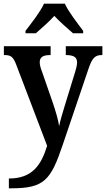

<svg xmlns="http://www.w3.org/2000/svg" viewBox="-20 -786 574 1039"><path d="M118 -619V-606H174C203 -631 246 -669 274 -700C302 -670 347 -630 375 -606H430V-619C402 -657 351 -721 331 -766H218C198 -721 147 -657 118 -619ZM28 180V233H42C220 233 255 188 319 -1L459 -414C479 -473 495 -488 531 -488H534V-536H336V-488H340C379 -487 397 -477 397 -448C397 -434 392 -413 387 -398L328 -206C318 -172 307 -138 300 -103C296 -134 281 -186 264 -235L206 -402C199 -420 195 -436 195 -449C195 -475 211 -488 251 -488H254V-536H1V-488H5C38 -488 51 -479 67 -438L235 3C203 107 155 180 28 180Z"/></svg>

Font: Noto Serif Devanagari SemiCondensed SemiBold
Style: Regular
Weight: 600
Width: 4
Designer: Universal Thirst, Indian Type Foundry and the Monotype Design Team
Foundry: Monotype Imaging Inc.
Version: Version 2.004